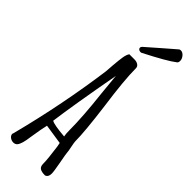

<svg xmlns="http://www.w3.org/2000/svg" viewBox="-285 -870 897 897"><g transform="rotate(45 163.0 -422.0)"><path d="M213 -24Q213 -54 203 -126L199 -147L100 -162Q94 -139 83 -69Q77 -20 64 -4Q57 5 44 5Q32 5 22 -2.5Q12 -10 12 -21L14 -26L15 -30Q81 -287 115 -537Q115 -541 116 -550.5Q117 -560 118 -578Q121 -615 124.5 -637Q128 -659 136 -670H170Q184 -670 194 -663.5Q204 -657 204 -645Q204 -569 225 -419Q245 -265 245 -203Q245 -197 250 -172Q255 -149 255 -142Q255 -135 265 -82Q274 -34 274 -20V-19Q274 3 258 9Q235 9 224 2Q213 -5 213 -24ZM189 -220Q189 -310 173 -450L163 -554Q120 -319 104 -199Q119 -189 192 -183Q189 -198 189 -220ZM149 -727Q149 -732 154 -737L170 -751Q175 -756 226 -800L285 -851Q289 -853 294 -853Q306 -853 316 -841Q326 -829 326 -816Q326 -804 319 -800Q283 -772 173 -716Q171 -714 165 -714Q159 -714 154 -717.5Q149 -721 149 -727Z"/></g></svg>

Font: Amatic SC
Style: Bold
Weight: 700
Designer: Multiple Designers
Foundry: Vernon Adams
Version: Version 2.505